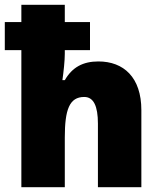

<svg xmlns="http://www.w3.org/2000/svg" viewBox="-23 -780 668 800"><path d="M247 -760H66V-688H-3V-571H66V0H247V-207C247 -323 266 -376 328 -376C367 -376 385 -338 385 -265V0H566V-321C566 -458 492 -524 387 -524C323 -524 278 -500 247 -446H237C242 -481 247 -527 247 -556V-571H352V-688H247Z"/></svg>

Font: Noto Sans Georgian SemiCondensed Black
Style: Regular
Weight: 900
Width: 4
Designer: Monotype Design Team, Akaki Razmadze
Foundry: Google LLC
Version: Version 2.005